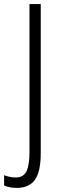

<svg xmlns="http://www.w3.org/2000/svg" viewBox="-67 -734 292 938"><path d="M15 184Q-21 184 -47 172V122Q-34 127 -19.5 130Q-5 133 10 133Q48 133 62.5 102.5Q77 72 77 8V-714H132V15Q132 105 103.5 144.5Q75 184 15 184Z"/></svg>

Font: Noto Sans Tamil ExtraCondensed Light
Style: Regular
Weight: 300
Width: 2
Designer: Jelle Bosma - Monotype Design Team
Foundry: Monotype Imaging Inc.
Version: Version 2.004; ttfautohint (v1.8.4.7-5d5b)